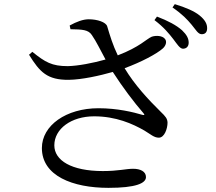

<svg xmlns="http://www.w3.org/2000/svg" viewBox="-20 -854 1040 926"><path d="M816 -665C835 -640 847 -620 862 -619C879 -619 890 -630 890 -648C890 -668 881 -686 858 -708C831 -732 790 -754 737 -774L725 -757C770 -723 796 -691 816 -665ZM904 -735C925 -710 935 -689 953 -689C970 -689 979 -699 979 -718C979 -739 969 -758 942 -780C917 -800 876 -818 823 -834L812 -818C860 -785 883 -760 904 -735ZM455 -332C299 -332 182 -249 182 -140C182 -6 330 52 503 52C635 52 684 30 684 0C684 -27 657 -40 622 -40C587 -40 551 -29 476 -29C325 -29 242 -80 242 -153C242 -233 324 -293 434 -293C539 -293 620 -257 677 -224C707 -206 723 -190 746 -190C773 -190 788 -233 788 -263C787 -282 779 -292 755 -315C695 -374 629 -445 581 -525C662 -555 736 -594 766 -621C781 -635 786 -655 775 -667C763 -682 733 -684 712 -677C686 -666 655 -628 548 -587C524 -637 511 -680 497 -727C491 -747 450 -761 408 -761C380 -761 349 -749 316 -731L320 -713C377 -712 406 -711 423 -685C444 -655 465 -611 489 -567C429 -550 356 -536 307 -535C230 -535 198 -554 136 -604L120 -590C172 -506 208 -468 312 -469C376 -470 461 -489 524 -507C571 -434 625 -362 672 -308C679 -299 677 -298 667 -300C623 -313 547 -332 455 -332Z"/></svg>

Font: Noto Serif TC Medium
Style: Regular
Weight: 500
Designer: Ryoko NISHIZUKA 西塚涼子 (kana & ideographs); Frank Grießhammer (Latin, Greek & Cyrillic); Wenlong ZHANG 张文龙 (bopomofo); San
Foundry: Adobe
Version: Version 2.001;hotconv 1.1.0;makeotfexe 2.6.0